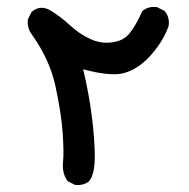

<svg xmlns="http://www.w3.org/2000/svg" viewBox="-20 -353 540 549"><path d="M193.8 175.3 174.3 165.5 172.9 164.6 171.9 163.1Q164.6 151.9 161.6 138.7Q158.7 125.5 160.2 110.8Q163.1 84 159.2 27.3Q155.3 -29.3 138.7 -106Q122.6 -182.1 70.3 -255.4Q57.6 -272.5 59.6 -296.4V-297.4L60.1 -298.3L69.8 -317.9L70.3 -319.3L71.3 -319.8Q96.2 -340.3 125.5 -322.3Q138.7 -314.5 152.3 -304Q166 -293.5 180.2 -280.8Q193.8 -268.1 208.3 -258.3Q222.7 -248.5 237.8 -241.7Q267.6 -227.5 300.3 -231.9Q333 -235.8 350.6 -257.8Q369.1 -281.2 386.2 -319.8L386.7 -320.8L387.7 -321.8Q403.3 -335 427.2 -333H428.2L429.2 -332.5L448.7 -322.8L449.7 -322.3L450.7 -321.3Q466.3 -303.7 461.9 -277.3V-276.9L461.4 -276.4Q458.5 -268.6 455.1 -261.2Q451.7 -253.9 447.8 -246.6Q443.8 -239.3 439.5 -232.4Q435.1 -225.6 430.4 -219Q425.8 -212.4 420.4 -205.8Q415 -199.2 409.7 -193.4Q375.5 -155.8 335.9 -144.5Q299.3 -133.3 217.8 -154.8Q233.9 -87.4 242.2 -23.4Q251 45.4 251 94.2Q251 144.5 235.8 163.6V164.1L235.4 164.6Q227.5 171.4 217.5 174.1Q207.5 176.8 195.8 175.8H194.8Z"/></svg>

Font: NaikaiFont
Style: SemiBold
Weight: 600
Version: Version 1.89